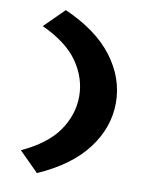

<svg xmlns="http://www.w3.org/2000/svg" viewBox="-96 -773 818 1030"><g transform="rotate(10 313.5 -258.0)"><path d="M177 186 71 80Q208 17 268.5 -71Q329 -159 329 -258Q329 -357 268.5 -445Q208 -533 71 -596L178 -702Q355 -624 442 -508Q529 -392 529 -258Q529 -124 441.5 -8Q354 108 177 186Z"/></g></svg>

Font: Lexend Peta ExtraBold
Style: Regular
Weight: 800
Version: Version 1.007